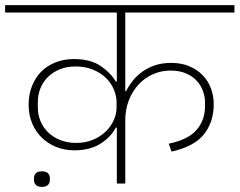

<svg xmlns="http://www.w3.org/2000/svg" viewBox="-40 -718 937 751"><path d="M417 -219H413Q394 -182 353 -156Q312 -130 251 -130Q213 -130 180.5 -143Q148 -156 124 -179Q100 -202 86 -235Q72 -268 72 -309Q72 -348 85 -381Q98 -414 121 -437.5Q144 -461 177 -474Q210 -487 249 -487Q314 -487 353.5 -460Q393 -433 413 -399H417V-669H-20V-698H877V-669H450V-361H453Q464 -383 480 -403Q496 -423 518 -438.5Q540 -454 567.5 -463Q595 -472 630 -472Q669 -472 700 -459Q731 -446 752.5 -424Q774 -402 785 -372.5Q796 -343 796 -311Q796 -241 758 -193Q720 -145 631 -125L620 -156Q697 -172 729.5 -210.5Q762 -249 762 -303V-317Q762 -339 754 -361.5Q746 -384 729.5 -402Q713 -420 687.5 -431Q662 -442 626 -442Q591 -442 559 -428Q527 -414 503 -388.5Q479 -363 464.5 -327Q450 -291 450 -248V0H417ZM258 -159Q294 -159 323 -171Q352 -183 372.5 -202.5Q393 -222 404.5 -247Q416 -272 416 -298V-317Q416 -342 405.5 -367.5Q395 -393 374.5 -413Q354 -433 324 -445.5Q294 -458 256 -458Q221 -458 194 -447Q167 -436 147.5 -417Q128 -398 118 -372.5Q108 -347 108 -319V-298Q108 -269 118.5 -244Q129 -219 148.5 -200Q168 -181 196 -170Q224 -159 258 -159ZM124 13Q108 13 100.5 5.5Q93 -2 93 -14V-21Q93 -33 100.5 -40.5Q108 -48 124 -48Q140 -48 147.5 -40.5Q155 -33 155 -21V-14Q155 -2 147.5 5.5Q140 13 124 13Z"/></svg>

Font: IBM Plex Sans Devanagari ExtraLight
Style: Regular
Weight: 200
Designer: Mike Abbink, Paul van der Laan, Pieter van Rosmalen, Erin McLaughlin
Foundry: Bold Monday
Version: Version 1.1